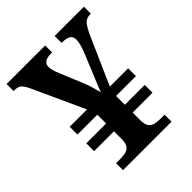

<svg xmlns="http://www.w3.org/2000/svg" viewBox="-199 -835 957 957"><g transform="rotate(-45 279.5 -357.0)"><path d="M113 0V-49H136Q158 -49 176 -52Q194 -55 205.5 -68Q217 -81 218 -110V-169H78V-224H218V-286H78V-341H200L76 -612Q63 -641 50 -653Q37 -665 9 -665H6V-714H278V-665H271Q214 -665 214 -626Q214 -614 218.5 -599Q223 -584 230 -567L271 -468Q285 -437 295 -404.5Q305 -372 310 -352Q312 -360 317 -373Q322 -386 328.5 -401Q335 -416 340 -429L387 -543Q400 -575 404.5 -593.5Q409 -612 409 -625Q409 -645 395 -655Q381 -665 348 -665H345V-714H551V-665H546Q521 -665 506 -649.5Q491 -634 470 -587L361 -341H490V-286H350V-224H490V-169H350V-115Q350 -84 361 -70Q372 -56 391 -52.5Q410 -49 432 -49H455V0Z"/></g></svg>

Font: Noto Serif Khojki SemiBold
Style: Regular
Weight: 600
Version: Version 2.003